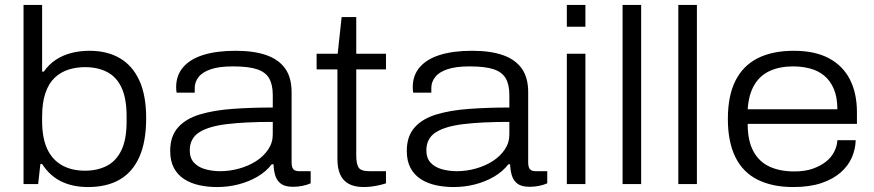

<svg xmlns="http://www.w3.org/2000/svg" viewBox="-20 -743 3529 775"><path d="M335 12Q274 12 227.5 -10.5Q181 -33 150 -81H143L134 0H75V-723H150V-454H157Q177 -483 205 -501.5Q233 -520 267.5 -529Q302 -538 341 -538Q413 -538 464 -508Q515 -478 542.5 -418Q570 -358 570 -266Q570 -171 542.5 -109.5Q515 -48 463 -18Q411 12 335 12ZM323 -54Q373 -54 411 -73.5Q449 -93 470 -136.5Q491 -180 491 -252V-274Q491 -345 471 -388.5Q451 -432 413 -452Q375 -472 323 -472Q288 -472 256.5 -462Q225 -452 201 -429.5Q177 -407 163.5 -368Q150 -329 150 -272V-255Q150 -186 170.5 -142Q191 -98 230 -76Q269 -54 323 -54Z M856 12Q818 12 784 4.5Q750 -3 723.5 -20Q697 -37 682 -65Q667 -93 667 -134Q667 -193 698.5 -228.5Q730 -264 786.5 -281Q843 -298 918.5 -303.5Q994 -309 1081 -309V-360Q1081 -401 1066.5 -426.5Q1052 -452 1017.5 -463.5Q983 -475 920 -475Q865 -475 831 -463.5Q797 -452 781.5 -432Q766 -412 766 -388V-369H693Q692 -374 691.5 -379Q691 -384 691 -391Q691 -439 719.5 -472Q748 -505 801.5 -521.5Q855 -538 931 -538Q1005 -538 1055 -520.5Q1105 -503 1131 -466.5Q1157 -430 1157 -371V-88Q1157 -68 1164 -60Q1171 -52 1188 -52H1234V-3Q1218 4 1199.5 7.5Q1181 11 1163 11Q1131 11 1114.5 -1Q1098 -13 1091.5 -33.5Q1085 -54 1084 -80H1077Q1054 -50 1018.5 -29.5Q983 -9 941.5 1.5Q900 12 856 12ZM869 -52Q907 -52 945 -62.5Q983 -73 1013.5 -92.5Q1044 -112 1062.5 -139.5Q1081 -167 1081 -200V-251Q970 -251 895.5 -242Q821 -233 783.5 -208.5Q746 -184 746 -136Q746 -105 763 -86.5Q780 -68 808.5 -60Q837 -52 869 -52Z M1449 12Q1411 12 1387.5 -1Q1364 -14 1353 -39Q1342 -64 1342 -100V-463H1258V-526H1343L1359 -674H1418V-526H1538V-463H1418V-116Q1418 -83 1427 -67.5Q1436 -52 1471 -52H1538V-3Q1526 1 1510.5 4.5Q1495 8 1479 10Q1463 12 1449 12Z M1811 12Q1773 12 1739 4.5Q1705 -3 1678.5 -20Q1652 -37 1637 -65Q1622 -93 1622 -134Q1622 -193 1653.5 -228.5Q1685 -264 1741.5 -281Q1798 -298 1873.5 -303.5Q1949 -309 2036 -309V-360Q2036 -401 2021.5 -426.5Q2007 -452 1972.5 -463.5Q1938 -475 1875 -475Q1820 -475 1786 -463.5Q1752 -452 1736.5 -432Q1721 -412 1721 -388V-369H1648Q1647 -374 1646.5 -379Q1646 -384 1646 -391Q1646 -439 1674.5 -472Q1703 -505 1756.5 -521.5Q1810 -538 1886 -538Q1960 -538 2010 -520.5Q2060 -503 2086 -466.5Q2112 -430 2112 -371V-88Q2112 -68 2119 -60Q2126 -52 2143 -52H2189V-3Q2173 4 2154.5 7.5Q2136 11 2118 11Q2086 11 2069.5 -1Q2053 -13 2046.5 -33.5Q2040 -54 2039 -80H2032Q2009 -50 1973.5 -29.5Q1938 -9 1896.5 1.5Q1855 12 1811 12ZM1824 -52Q1862 -52 1900 -62.5Q1938 -73 1968.5 -92.5Q1999 -112 2017.5 -139.5Q2036 -167 2036 -200V-251Q1925 -251 1850.5 -242Q1776 -233 1738.5 -208.5Q1701 -184 1701 -136Q1701 -105 1718 -86.5Q1735 -68 1763.5 -60Q1792 -52 1824 -52Z M2268 -635V-723H2343V-635ZM2268 0V-526H2343V0Z M2493 0V-723H2568V0Z M2718 0V-723H2793V0Z M3182 12Q3098 12 3038.5 -17.5Q2979 -47 2948.5 -108.5Q2918 -170 2918 -263Q2918 -356 2948.5 -417Q2979 -478 3038.5 -508Q3098 -538 3184 -538Q3270 -538 3326.5 -507.5Q3383 -477 3411 -421.5Q3439 -366 3439 -290V-243H2998Q2998 -174 3021.5 -131.5Q3045 -89 3087 -70Q3129 -51 3186 -51Q3229 -51 3260.5 -62Q3292 -73 3314 -90.5Q3336 -108 3347.5 -131Q3359 -154 3360 -177H3434Q3433 -141 3418.5 -107.5Q3404 -74 3373.5 -47Q3343 -20 3295.5 -4Q3248 12 3182 12ZM2998 -302H3360Q3360 -351 3345.5 -384.5Q3331 -418 3306.5 -438Q3282 -458 3249.5 -466.5Q3217 -475 3181 -475Q3128 -475 3088 -457Q3048 -439 3025 -400.5Q3002 -362 2998 -302Z"/></svg>

Font: Archivo SemiExpanded Light
Style: Regular
Weight: 300
Width: 6
Designer: Hector Gatti
Foundry: Omnibus-Type
Version: Version 2.001